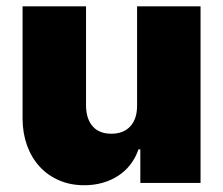

<svg xmlns="http://www.w3.org/2000/svg" viewBox="-20 -565 689 593"><path d="M245.7 -545.5V-238.6Q246.1 -197.8 266.2 -174.9Q286.2 -152 323.9 -152Q361.5 -152 382.5 -174.9Q403.4 -197.8 403.4 -238.6V-545.5H599.4V0H413.4V-103.7H407.7Q398.8 -77.8 383 -57.2Q367.2 -36.6 345.5 -22.4Q323.9 -8.2 297.2 -0.5Q270.6 7.1 240.1 7.1Q197.1 7.1 162.1 -8.2Q127.1 -23.4 102.3 -50.6Q77.4 -77.8 63.7 -115.2Q50.1 -152.7 49.7 -197.4V-545.5Z"/></svg>

Font: Inter P Black
Style: Regular
Weight: 900
Designer: Rasmus Andersson
Foundry: rsms
Version: Version 3.018;git-588b23468